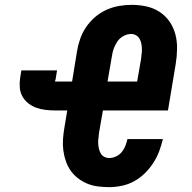

<svg xmlns="http://www.w3.org/2000/svg" viewBox="-20 -763 790 791"><path d="M430 8Q406 8 383 5Q360 2 339.5 -6.5Q319 -15 301.5 -28.5Q284 -42 271.5 -59.5Q259 -77 251.5 -98.5Q244 -120 241 -142.5Q238 -165 239.5 -188.5Q241 -212 245 -235L257 -308H206Q186 -308 166 -310.5Q146 -313 128.5 -319.5Q111 -326 96 -338Q81 -350 72 -366.5Q63 -383 61.5 -402.5Q60 -422 63 -442L68 -473H215L210 -442Q210 -440 209.5 -438Q209 -436 208 -433Q208 -432 207.5 -431.5Q207 -431 207 -430Q207 -430 207 -429.5Q207 -429 207 -429Q207 -429 207 -428.5Q207 -428 207 -428Q206 -428 206 -428Q206 -428 206 -428Q206 -428 205.5 -428Q205 -428 205 -428Q205 -428 205 -428Q205 -428 205 -428Q205 -428 205.5 -427.5Q206 -427 206 -427H277L297 -550Q301 -576 310 -602Q319 -628 334.5 -651Q350 -674 371.5 -692.5Q393 -711 418.5 -722.5Q444 -734 470.5 -738.5Q497 -743 523 -743Q554 -743 583.5 -736.5Q613 -730 637.5 -714Q662 -698 678.5 -674Q695 -650 702.5 -621.5Q710 -593 709.5 -562Q709 -531 704 -500L672 -308H404L388 -216Q387 -205 385.5 -194Q384 -183 384.5 -172Q385 -161 387.5 -150.5Q390 -140 395 -131Q400 -122 409.5 -117Q419 -112 430 -112Q444 -112 458 -118.5Q472 -125 481.5 -136.5Q491 -148 496.5 -162Q502 -176 505 -190H651Q645 -164 635.5 -139Q626 -114 611 -91Q596 -68 576 -48.5Q556 -29 532 -16Q508 -3 481.5 2.5Q455 8 430 8ZM423 -427H545L561 -519Q562 -530 563.5 -541Q565 -552 564.5 -563Q564 -574 562 -584.5Q560 -595 554.5 -604Q549 -613 540 -618Q531 -623 520 -623Q504 -623 488.5 -614.5Q473 -606 463.5 -592Q454 -578 448.5 -562.5Q443 -547 441 -531Z"/></svg>

Font: Iosevka Etoile Heavy Oblique
Style: Regular
Weight: 900
Italic angle: -9°
Designer: Belleve Invis
Foundry: Belleve Invis
Version: Version 15.5.2; ttfautohint (v1.8.4)